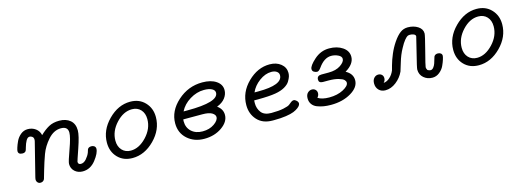

<svg xmlns="http://www.w3.org/2000/svg" viewBox="-12 -984 4127 1537"><g transform="rotate(-15 2052.0 -215.5)"><path d="M79.1 -287.1Q79.1 -293.9 85.4 -314.9Q91.8 -335.9 105 -364.5Q118.2 -393.1 144 -414.6Q169.9 -436 203.1 -436Q240.2 -436 268.1 -415.5Q295.9 -395 303.2 -359.9Q340.3 -396 376.7 -416Q413.1 -436 463.9 -436Q520 -436 554.4 -407Q588.9 -377.9 588.9 -323.2Q588.9 -280.3 554.9 -182.1Q521 -84 521 -80.1Q521 -57.1 543.9 -57.1Q568.8 -57.1 589.8 -81.5Q610.8 -106 620.1 -129.9L627.9 -154.8Q635.7 -171.9 660.2 -171.9Q674.3 -171.9 684.1 -164.6Q693.8 -157.2 694.8 -144Q694.8 -106.9 650.9 -51Q606.9 4.9 543 4.9Q503.9 4.9 477.5 -19Q451.2 -43 451.2 -81.1Q451.2 -100.1 485.1 -192.6Q519 -285.2 519 -323.2Q519 -374 461.9 -374Q402.8 -374 355.5 -321Q308.1 -268.1 286.1 -208Q264.2 -147.9 245.6 -83.5Q227.1 -19 226.1 -16.1Q216.3 4.9 192.9 4.9Q178.7 4.9 169.9 -4.2Q161.1 -13.2 160.2 -24.9Q159.2 -31.7 163.1 -47.9L231.9 -321.8Q234.9 -330.6 234.9 -341.8Q234.9 -357.9 224.4 -366Q213.9 -374 202.1 -374Q185.1 -374 172.6 -351.6Q160.2 -329.1 152.6 -301.5Q145 -273.9 142.1 -271Q133.3 -258.8 116.2 -258.8H113.8Q79.1 -259.3 79.1 -287.1Z M788.1 -166Q788.1 -270 870.1 -353Q952.1 -436 1051.8 -436Q1127 -436 1173.6 -387Q1220.2 -337.9 1220.2 -265.1Q1220.2 -160.2 1138.2 -77.6Q1056.2 4.9 956.1 4.9Q880.9 4.9 834.5 -43.5Q788.1 -91.8 788.1 -166ZM857.9 -165Q857.9 -116.2 885.5 -86.2Q913.1 -56.2 958 -56.2Q1026.9 -56.2 1088.4 -121.6Q1149.9 -187 1149.9 -266.1Q1149.9 -314.9 1122.6 -344.5Q1095.2 -374 1049.8 -374Q979 -374 918.5 -308.6Q857.9 -243.2 857.9 -165Z M1356 -174.8Q1356 -276.9 1444.3 -356.4Q1532.7 -436 1649.9 -436Q1720.7 -436 1763.9 -407Q1807.1 -377.9 1807.1 -331.1Q1807.1 -295.9 1783.9 -265.4Q1760.7 -234.9 1715.8 -217.8V-216.8Q1758.8 -186 1758.8 -138.2Q1758.8 -81.1 1697.3 -38.1Q1635.7 4.9 1551.8 4.9Q1467.8 4.9 1411.9 -44.9Q1356 -94.7 1356 -174.8ZM1425.8 -173.8Q1425.8 -120.6 1460.9 -88.4Q1496.1 -56.2 1553 -56.2Q1609.9 -56.2 1649.4 -83.5Q1689 -110.8 1689 -139.2Q1689 -158.2 1664.3 -173.6Q1639.6 -189 1584 -189H1426.8Q1426.8 -186 1426.3 -180.9Q1425.8 -175.8 1425.8 -173.8ZM1445.8 -250H1478Q1735.8 -250 1735.8 -328.1Q1735.8 -349.1 1711.9 -361.6Q1688 -374 1647 -374Q1586.9 -374 1529.8 -339.1Q1472.7 -304.2 1445.8 -250Z M1943.8 -168Q1943.8 -274.9 2025.9 -355.5Q2107.9 -436 2207.5 -436Q2263.7 -436 2300.3 -406.5Q2336.9 -377 2336.9 -331.1Q2336.9 -315.9 2332.3 -301Q2327.6 -286.1 2314.7 -264.2Q2301.8 -242.2 2270.3 -224.1Q2238.8 -206.1 2191.9 -198.2Q2141.1 -189.5 2045.9 -189H2014.6Q2013.7 -181.2 2013.7 -166Q2013.7 -121.1 2038.8 -88.6Q2064 -56.2 2121.6 -56.2Q2183.6 -56.2 2223.6 -64.7Q2263.7 -73.2 2275.6 -83Q2287.6 -92.8 2298.1 -100.8Q2308.6 -108.9 2319.6 -108.9Q2330.6 -108.9 2342.8 -97.4Q2355 -85.9 2355 -73.2Q2355 -67.4 2350.3 -58.6Q2345.7 -49.8 2330.8 -38.3Q2315.9 -26.9 2292.7 -17.3Q2269.5 -7.8 2227.1 -1.5Q2184.6 4.9 2129.9 4.9H2115.7Q2034.7 4.9 1989.3 -44.9Q1943.8 -94.7 1943.8 -168ZM2033.7 -250H2064.9Q2267.1 -250 2266.6 -331.1Q2266.6 -350.1 2249.8 -362.1Q2232.9 -374 2205.6 -374Q2154.8 -374 2105.2 -337.4Q2055.7 -300.8 2033.7 -250Z M2431.6 -92.8Q2431.6 -123.5 2447.5 -138.7Q2463.4 -153.8 2482.4 -153.8Q2500.5 -153.8 2512 -142.3Q2523.4 -130.9 2523.4 -113.8Q2523.4 -94.7 2508.8 -78.1Q2542 -56.2 2602.5 -56.2Q2670.4 -56.2 2719 -82Q2767.6 -107.9 2767.6 -134.8Q2767.6 -147 2756.6 -158.4Q2745.6 -169.9 2712.6 -179.4Q2679.7 -189 2630.4 -189H2583.5Q2550.3 -189.9 2550.8 -216.8Q2550.8 -250 2588.4 -250H2648.4Q2709.5 -250 2747.6 -275.9Q2785.6 -301.8 2785.6 -327.1Q2785.6 -348.1 2758.1 -361.1Q2730.5 -374 2701.7 -374Q2642.6 -374 2593.8 -304.2Q2576.7 -280.3 2561.5 -279.8Q2550.3 -279.8 2536.4 -287.4Q2522.5 -294.9 2522.5 -312Q2522.5 -338.9 2576.9 -387.5Q2631.3 -436 2700.7 -436Q2766.6 -436 2811.5 -405.5Q2856.4 -375 2856.4 -326.2Q2856.4 -266.1 2780.8 -221.2Q2837.9 -190.4 2837.4 -136.2Q2837.4 -78.1 2767.6 -36.6Q2697.8 4.9 2600.6 4.9Q2568.4 4.9 2541 0.5Q2513.7 -3.9 2487.5 -13.9Q2461.4 -23.9 2446.5 -44.4Q2431.6 -64.9 2431.6 -92.8Z M2976.6 -70.8Q2976.6 -99.6 2991.5 -115.7Q3006.3 -131.8 3026.4 -131.8Q3043.5 -131.8 3055.4 -121.3Q3067.4 -110.8 3067.4 -91.8Q3067.4 -71.8 3052.2 -56.2Q3080.1 -58.1 3104.7 -80.6Q3129.4 -103 3142.6 -136.2L3153.3 -175.8Q3164.6 -216.8 3184.1 -262.9Q3203.6 -309.1 3231.4 -350.1Q3261.2 -394 3289.3 -415Q3317.4 -436 3352.5 -436Q3400.4 -436 3435.8 -413.6Q3471.2 -391.1 3471.2 -354Q3471.2 -337.9 3440.2 -219Q3409.2 -100.1 3409.2 -89.8Q3409.2 -77.6 3417.5 -64.9Q3431.6 -57.1 3442.4 -57.1Q3455.6 -57.1 3466.6 -71Q3477.5 -85 3482.9 -101.1Q3488.3 -117.2 3493.4 -135Q3498.5 -152.8 3499.5 -154.8Q3508.3 -171.9 3531.2 -171.9Q3545.4 -171.9 3555.4 -164.6Q3565.4 -157.2 3565.4 -144Q3565.4 -136.2 3558.8 -114.5Q3552.2 -92.8 3539.3 -64.9Q3526.4 -37.1 3500 -16.1Q3473.6 4.9 3441.4 4.9Q3399.4 4.9 3369.4 -21Q3339.4 -46.9 3339.4 -88.9Q3339.4 -104 3369.9 -224.1Q3400.4 -344.2 3400.4 -349.1Q3400.4 -361.3 3386 -367.7Q3371.6 -374 3354.5 -374Q3343.3 -374 3334.7 -370.1Q3326.2 -366.2 3308.8 -345.7Q3291.5 -325.2 3271.5 -287.1Q3244.6 -239.3 3226.6 -177.2Q3208.5 -115.2 3205.6 -108.9Q3183.6 -61 3141.1 -28.1Q3098.6 4.9 3052.2 4.9Q3018.1 4.9 2997.3 -16.4Q2976.6 -37.6 2976.6 -70.8Z M3658.2 -166Q3658.2 -270 3740.2 -353Q3822.3 -436 3921.9 -436Q3997.1 -436 4043.7 -387Q4090.3 -337.9 4090.3 -265.1Q4090.3 -160.2 4008.3 -77.6Q3926.3 4.9 3826.2 4.9Q3751 4.9 3704.6 -43.5Q3658.2 -91.8 3658.2 -166ZM3728 -165Q3728 -116.2 3755.6 -86.2Q3783.2 -56.2 3828.1 -56.2Q3897 -56.2 3958.5 -121.6Q4020 -187 4020 -266.1Q4020 -314.9 3992.7 -344.5Q3965.3 -374 3919.9 -374Q3849.1 -374 3788.6 -308.6Q3728 -243.2 3728 -165Z"/></g></svg>

Font: CMU Typewriter Text Variable Width
Style: Italic
Weight: 500
Italic angle: -14.04°
Version: Version 0.7.0